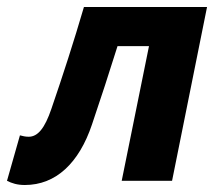

<svg xmlns="http://www.w3.org/2000/svg" viewBox="-48 -517 626 549"><path d="M23 12C112 12 178 -51 215 -161C240 -235 264 -308 288 -385H378L300 0H444L544 -497H192C163 -398 132 -302 99 -206C80 -150 60 -126 34 -126C24 -126 17 -128 9 -130L-28 0C-14 7 1 12 23 12Z"/></svg>

Font: Source Sans Pro
Style: Bold Italic
Weight: 700
Italic angle: -11°
Designer: Paul D. Hunt
Foundry: Adobe Systems Incorporated
Version: Version 3.006;hotconv 1.0.111;makeotfexe 2.5.65597